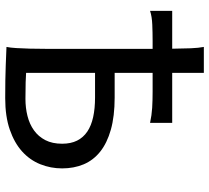

<svg xmlns="http://www.w3.org/2000/svg" viewBox="-53 -749 807 741"><g transform="rotate(90 350.5 -378.5)"><path d="M261.2 -639.6H454.1V-554.2Q424.8 -560.5 396.2 -562.3Q367.7 -564 334.5 -564H261.2V-417.5H356.4Q428.7 -417.5 480.5 -402.8Q532.2 -388.2 565.4 -361.6Q598.6 -335 614.3 -297.6Q629.9 -260.3 629.9 -214.8Q629.9 -170.4 613.8 -130.4Q597.7 -90.3 564.5 -60.3Q531.2 -30.3 480.2 -12.7Q429.2 4.9 358.9 4.9Q284.2 4.9 233.6 2.9Q183.1 1 161.1 0Q164.1 -14.6 165.5 -37.6Q167 -60.5 167.7 -89.4Q168.5 -118.2 168.5 -151.9V-564H138.2Q105.5 -564 75 -562.7Q44.4 -561.5 22 -554.2V-639.6H168Q167.5 -680.2 166.3 -711.2Q165 -742.2 161.1 -761.7H261.2ZM261.2 -75.7Q274.9 -74.7 297.6 -74Q320.3 -73.2 361.3 -73.2Q396.5 -73.2 427.7 -81.1Q459 -88.9 482.9 -106Q506.8 -123 520.8 -149.9Q534.7 -176.8 534.7 -214.8Q534.7 -248.5 522.7 -272.5Q510.7 -296.4 488 -311.8Q465.3 -327.1 432.1 -334.5Q398.9 -341.8 356.4 -341.8H261.2Z"/></g></svg>

Font: Andika CyrE
Style: Regular
Weight: 400
Designer: Victor Gaultney, Annie Olsen, Julie Remington, Don Collingsworth, Eric Hays, Becca Hirsbrunner
Foundry: SIL International
Version: Version 5.000